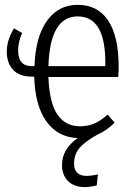

<svg xmlns="http://www.w3.org/2000/svg" viewBox="-20 -554 552 786"><path d="M465.8 -280.8Q465.8 -258.3 463.9 -238.8H178.2Q180.2 -183.1 190.4 -143.3Q200.7 -103.5 218 -80.8Q235.4 -58.1 257.3 -47.6Q279.3 -37.1 307.1 -37.1Q341.3 -37.1 366.9 -48.6Q392.6 -60.1 420.9 -85L449.2 -51.8Q416.5 -19 377 -2Q325.7 26.9 304.4 53Q283.2 79.1 283.2 115.2Q283.2 166 334 166Q353.5 166 380.9 160.2L376 205.1Q347.7 211.9 328.1 211.9Q283.2 211.9 258.5 187.3Q233.9 162.6 233.9 121.1Q233.9 56.6 297.9 11.2Q217.3 8.3 170.4 -56.2Q123.5 -120.6 120.1 -240.2H111.8Q60.1 -240.2 33.9 -267.8Q7.8 -295.4 7.8 -342.8Q7.8 -389.6 37.1 -438L70.8 -418.9Q54.2 -383.3 54.2 -346.2Q54.2 -283.2 110.8 -283.2H121.1Q125.5 -403.8 172.4 -469Q219.2 -534.2 297.9 -534.2Q380.4 -534.2 423.1 -469.5Q465.8 -404.8 465.8 -280.8ZM411.1 -283.2V-298.8Q411.1 -486.8 297.9 -486.8Q184.6 -486.8 178.2 -283.2Z"/></svg>

Font: Fira Sans Compressed Light
Style: Regular
Weight: 300
Width: 1
Designer: Carrois Corporate & Edenspiekermann AG
Foundry: Carrois Corporate GbR & Edenspiekermann AG
Version: Version 4.203;PS 004.203;hotconv 1.0.88;makeotf.lib2.5.64775